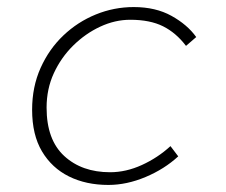

<svg xmlns="http://www.w3.org/2000/svg" viewBox="-20 -512 640 544"><path d="M287 12Q224 12 175.5 -12Q127 -36 99 -83Q71 -130 71 -201Q71 -266 95 -319.5Q119 -373 159.5 -411.5Q200 -450 251.5 -471Q303 -492 359 -492Q421 -492 466 -467Q511 -442 536 -407L507 -382Q479 -419 442 -437.5Q405 -456 349 -456Q306 -456 264 -436.5Q222 -417 187.5 -383Q153 -349 132.5 -304.5Q112 -260 112 -207Q112 -116 162 -70Q212 -24 292 -24Q337 -24 382 -44.5Q427 -65 463 -98L485 -69Q446 -33 392.5 -10.5Q339 12 287 12Z"/></svg>

Font: Source Code Pro ExtraLight Light
Style: Italic
Weight: 300
Italic angle: -11°
Monospace: yes
Version: Version 1.016;hotconv 1.0.116;makeotfexe 2.5.65601